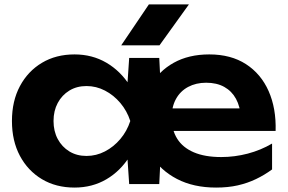

<svg xmlns="http://www.w3.org/2000/svg" viewBox="-20 -832 1301 868"><path d="M957 16Q855 16 780 -23Q705 -62 663.5 -130Q622 -198 622 -285Q622 -375 659.5 -442.5Q697 -510 765 -548Q833 -586 926 -586Q1024 -586 1092 -542Q1160 -498 1194.5 -420Q1229 -342 1226 -240H724V-342H1123L1069 -301Q1066 -350 1047 -385Q1028 -420 994 -439Q960 -458 912 -458Q866 -458 830.5 -439Q795 -420 775.5 -384.5Q756 -349 756 -301Q756 -245 781 -205Q806 -165 856 -143.5Q906 -122 980 -122Q1041 -122 1100 -137.5Q1159 -153 1210 -183V-66Q1176 -41 1137.5 -22.5Q1099 -4 1055 6Q1011 16 957 16ZM564 0 550 -207 577 -285 550 -362 564 -570H700L714 -289L700 0ZM624 -285Q609 -194 567 -126.5Q525 -59 461 -21.5Q397 16 317 16Q233 16 169.5 -22Q106 -60 70 -127.5Q34 -195 34 -285Q34 -375 70 -442.5Q106 -510 169.5 -548Q233 -586 317 -586Q397 -586 461 -548.5Q525 -511 567.5 -444Q610 -377 624 -285ZM222 -285Q222 -239 241 -203.5Q260 -168 293.5 -147.5Q327 -127 371 -127Q415 -127 454.5 -147.5Q494 -168 524 -203.5Q554 -239 569 -285Q554 -331 524 -366.5Q494 -402 454.5 -422.5Q415 -443 371 -443Q327 -443 293.5 -422.5Q260 -402 241 -366.5Q222 -331 222 -285ZM653 -812H834L701 -627H528Z"/></svg>

Font: Unbounded SemiBold
Style: Regular
Weight: 600
Designer: Luke Prowse, Jean-Baptiste Morizot, Fátima Lázaro, Florian Runge
Foundry: NaN
Version: Version 1.700